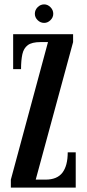

<svg xmlns="http://www.w3.org/2000/svg" viewBox="-20 -856 395 876"><path d="M29.5 0V-36.5L199 -664H165Q125.5 -664 106.8 -650Q88 -636 82 -608.5Q76 -581 76 -540.5H40V-700H313.5V-664L143 -36.5H188Q240.5 -36.5 264.8 -68.2Q289 -100 289 -161H325.5V0ZM181.5 -751.5Q164.5 -751.5 151.8 -764Q139 -776.5 139 -793Q139 -810.5 151.8 -823.2Q164.5 -836 181.5 -836Q197.5 -836 210.2 -823.2Q223 -810.5 223 -793Q223 -776.5 210.2 -764Q197.5 -751.5 181.5 -751.5Z"/></svg>

Font: Imbue 10pt SemiBold
Style: Regular
Weight: 600
Designer: Tyler Finck
Foundry: Etcetera Type Company
Version: Version 1.102; ttfautohint (v1.8.3)